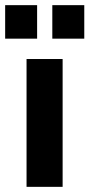

<svg xmlns="http://www.w3.org/2000/svg" viewBox="-67 -725 347 745"><path d="M36 0V-496H176V0ZM136 -575V-705H260V-575ZM-47 -575V-705H77V-575Z"/></svg>

Font: Host Grotesk Black
Style: Regular
Weight: 900
Designer: Doğukan Karapınar based on Poppins by Indian Type Foundry, Jonny Pinhorn
Foundry: Element Type
Version: Version 1.000; ttfautohint (v1.8.4.7-5d5b);gftools[0.9.33]